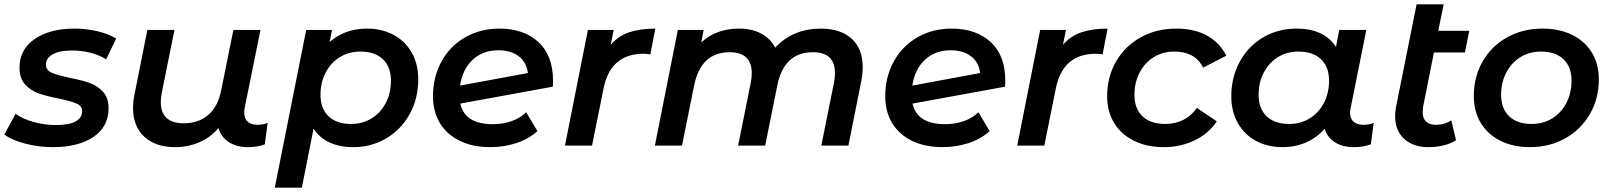

<svg xmlns="http://www.w3.org/2000/svg" viewBox="-34 -672 7432 886"><path d="M-14 -51 38 -147Q71 -123 121 -109Q171 -95 224 -95Q284 -95 314.5 -111.5Q345 -128 345 -159Q345 -183 319.5 -194Q294 -205 239 -217Q182 -228 145.5 -240.5Q109 -253 82.5 -281.5Q56 -310 56 -360Q56 -443 125.5 -491.5Q195 -540 310 -540Q365 -540 417 -527.5Q469 -515 502 -494L456 -398Q423 -419 381.5 -429Q340 -439 298 -439Q239 -439 208.5 -421Q178 -403 178 -374Q178 -348 204.5 -336.5Q231 -325 287 -313Q343 -302 379 -289.5Q415 -277 441 -249Q467 -221 467 -173Q467 -87 397 -40Q327 7 211 7Q143 7 81.5 -9.5Q20 -26 -14 -51Z M1201 -105 1188 -6Q1153 7 1111 7Q1057 7 1021.5 -16.5Q986 -40 974 -81Q937 -37 885 -15Q833 7 773 7Q685 7 632.5 -40.5Q580 -88 580 -174Q580 -206 587 -238L646 -534H771L712 -241Q708 -221 708 -200Q708 -153 734.5 -128Q761 -103 814 -103Q882 -103 927 -141.5Q972 -180 987 -257L1043 -534H1168L1095 -174Q1093 -166 1093 -152Q1093 -125 1109 -110.5Q1125 -96 1154 -96Q1179 -96 1201 -105Z M1896 -306Q1896 -217 1856.5 -145.5Q1817 -74 1748.5 -33.5Q1680 7 1596 7Q1533 7 1486 -15Q1439 -37 1413 -79L1359 194H1234L1379 -534H1498L1487 -478Q1557 -540 1661 -540Q1727 -540 1780.5 -512Q1834 -484 1865 -431Q1896 -378 1896 -306ZM1770 -300Q1770 -363 1733 -398.5Q1696 -434 1629 -434Q1576 -434 1534.5 -408.5Q1493 -383 1469 -337.5Q1445 -292 1445 -234Q1445 -171 1482 -135.5Q1519 -100 1586 -100Q1639 -100 1680.5 -125.5Q1722 -151 1746 -196.5Q1770 -242 1770 -300Z M2518 -299Q2518 -281 2517 -272L2090 -194Q2111 -99 2240 -99Q2286 -99 2326.5 -113Q2367 -127 2394 -154L2446 -67Q2405 -30 2348 -11.5Q2291 7 2228 7Q2148 7 2088 -22Q2028 -51 1996 -104Q1964 -157 1964 -228Q1964 -316 2003 -387.5Q2042 -459 2112 -499.5Q2182 -540 2271 -540Q2383 -540 2450.5 -478Q2518 -416 2518 -299ZM2089 -277 2402 -335Q2396 -385 2359.5 -412.5Q2323 -440 2266 -440Q2194 -440 2147 -396Q2100 -352 2089 -277Z M2990 -540 2967 -421Q2950 -424 2936 -424Q2783 -424 2751 -263L2698 0H2573L2679 -534H2798L2784 -465Q2819 -506 2869.5 -523Q2920 -540 2990 -540Z M3947 -362Q3947 -330 3940 -296L3881 0H3756L3815 -293Q3819 -313 3819 -335Q3819 -431 3717 -431Q3584 -431 3553 -278L3497 0H3372L3431 -293Q3435 -313 3435 -335Q3435 -431 3333 -431Q3200 -431 3169 -277L3113 0H2988L3094 -534H3213L3202 -476Q3270 -540 3377 -540Q3435 -540 3478 -517.5Q3521 -495 3543 -452Q3625 -540 3754 -540Q3844 -540 3895.5 -494Q3947 -448 3947 -362Z M4605 -299Q4605 -281 4604 -272L4177 -194Q4198 -99 4327 -99Q4373 -99 4413.5 -113Q4454 -127 4481 -154L4533 -67Q4492 -30 4435 -11.5Q4378 7 4315 7Q4235 7 4175 -22Q4115 -51 4083 -104Q4051 -157 4051 -228Q4051 -316 4090 -387.5Q4129 -459 4199 -499.5Q4269 -540 4358 -540Q4470 -540 4537.5 -478Q4605 -416 4605 -299ZM4176 -277 4489 -335Q4483 -385 4446.5 -412.5Q4410 -440 4353 -440Q4281 -440 4234 -396Q4187 -352 4176 -277Z M5077 -540 5054 -421Q5037 -424 5023 -424Q4870 -424 4838 -263L4785 0H4660L4766 -534H4885L4871 -465Q4906 -506 4956.5 -523Q5007 -540 5077 -540Z M5075 -228Q5075 -317 5116 -388Q5157 -459 5229.5 -499.5Q5302 -540 5395 -540Q5476 -540 5534.5 -508.5Q5593 -477 5625 -415L5518 -360Q5481 -434 5385 -434Q5332 -434 5290.5 -408.5Q5249 -383 5225 -337.5Q5201 -292 5201 -234Q5201 -171 5238 -135.5Q5275 -100 5343 -100Q5389 -100 5426 -118.5Q5463 -137 5489 -174L5581 -112Q5544 -56 5479 -24.5Q5414 7 5337 7Q5258 7 5198.5 -22.5Q5139 -52 5107 -105Q5075 -158 5075 -228Z M6305 -105 6292 -6Q6257 7 6214 7Q6161 7 6126 -15.5Q6091 -38 6079 -78Q6043 -37 5993.5 -15Q5944 7 5883 7Q5817 7 5763.5 -21Q5710 -49 5679 -102.5Q5648 -156 5648 -228Q5648 -317 5687.5 -388.5Q5727 -460 5795.5 -500Q5864 -540 5949 -540Q6077 -540 6131 -455L6146 -534H6271L6199 -175Q6196 -163 6196 -152Q6196 -125 6212 -110.5Q6228 -96 6258 -96Q6283 -96 6305 -105ZM6099 -300Q6099 -363 6062 -398.5Q6025 -434 5958 -434Q5905 -434 5863.5 -408.5Q5822 -383 5798 -337.5Q5774 -292 5774 -234Q5774 -171 5811 -135.5Q5848 -100 5915 -100Q5968 -100 6009.5 -125.5Q6051 -151 6075 -196.5Q6099 -242 6099 -300Z M6533 -179Q6531 -163 6531 -156Q6531 -96 6593 -96Q6632 -96 6663 -117L6685 -25Q6634 7 6556 7Q6488 7 6446 -31Q6404 -69 6404 -135Q6404 -158 6408 -178L6503 -652H6628L6603 -530H6746L6726 -430H6583Z M6767 -228Q6767 -317 6807.5 -388Q6848 -459 6920.5 -499.5Q6993 -540 7084 -540Q7162 -540 7221 -511Q7280 -482 7312 -429Q7344 -376 7344 -306Q7344 -217 7303 -146Q7262 -75 7189.5 -34Q7117 7 7026 7Q6948 7 6889.5 -22.5Q6831 -52 6799 -105Q6767 -158 6767 -228ZM7218 -300Q7218 -363 7181 -398.5Q7144 -434 7077 -434Q7024 -434 6982.5 -408.5Q6941 -383 6917 -337.5Q6893 -292 6893 -234Q6893 -171 6930 -135.5Q6967 -100 7034 -100Q7087 -100 7128.5 -125.5Q7170 -151 7194 -196.5Q7218 -242 7218 -300Z"/></svg>

Font: Montserrat Alternates SemiBold
Style: Italic
Weight: 600
Italic angle: -11.3°
Designer: Julieta Ulanovsky
Foundry: Julieta Ulanovsky
Version: Version 7.200